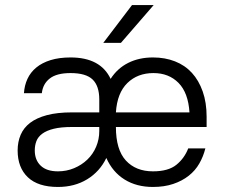

<svg xmlns="http://www.w3.org/2000/svg" viewBox="-20 -735 895 762"><path d="M210 7Q131 7 90.5 -31.5Q50 -70 50 -138Q50 -172 62 -200Q74 -228 99.5 -247.5Q125 -267 166 -278Q207 -289 266 -289H374V-340Q374 -394 347.5 -419.5Q321 -445 260 -445Q205 -445 177.5 -423.5Q150 -402 146 -365H75Q77 -396 89 -422Q101 -448 124 -467Q147 -486 181 -496.5Q215 -507 260 -507Q379 -507 419 -422Q446 -464 489 -485.5Q532 -507 587 -507Q635 -507 674.5 -491.5Q714 -476 741.5 -446Q769 -416 784.5 -372Q800 -328 800 -272V-231H440Q440 -141 479.5 -98Q519 -55 587 -55Q648 -55 680 -81Q712 -107 727 -146H795Q787 -114 771 -86Q755 -58 729 -37.5Q703 -17 667.5 -5Q632 7 587 7Q522 7 474.5 -22.5Q427 -52 402 -108Q376 -54 326 -23.5Q276 7 210 7ZM589 -445Q526 -445 485.5 -405.5Q445 -366 440 -289H732Q727 -367 688.5 -406Q650 -445 589 -445ZM210 -55Q244 -55 274 -67.5Q304 -80 326.5 -101.5Q349 -123 361.5 -152.5Q374 -182 374 -215V-231H266Q222 -231 193.5 -224Q165 -217 148 -204.5Q131 -192 124.5 -175Q118 -158 118 -138Q118 -100 141.5 -77.5Q165 -55 210 -55ZM504 -715H590L460 -565H390Z"/></svg>

Font: PT Root UI
Style: Regular
Weight: 400
Designer: Vitaly Kuzmin
Foundry: ParaType Ltd.
Version: Version 2.001G